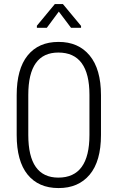

<svg xmlns="http://www.w3.org/2000/svg" viewBox="-20 -931 589 961"><path d="M272 -42Q427.7 -42 427.7 -255.4V-456.1Q427.7 -668 272 -668Q121.6 -668 121.6 -456.1V-255.4Q121.6 -42 272 -42ZM485.4 -255.4Q485.4 -124 428.7 -56.6Q372.1 10.7 272.9 10.3Q172.9 10.3 118.2 -57.1Q63.5 -124.5 63.5 -255.4V-454.6Q63.5 -585.4 118.2 -653.3Q172.9 -721.2 272.5 -721.2Q372.1 -721.7 428.7 -653.3Q485.4 -585 485.4 -454.6ZM385.7 -792H335.4L274.4 -873L214.4 -792H164.6V-802.2L254.4 -910.6H294.9L385.7 -801.3Z"/></svg>

Font: RobotoCondensed-Light
Style: Light
Weight: 300
Designer: Google
Version: Version 1.200311; 2013